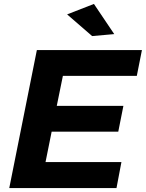

<svg xmlns="http://www.w3.org/2000/svg" viewBox="-20 -954 740 974"><path d="M447.5 -771 320.5 -881 456.5 -934 559.5 -781ZM571 0H27L167 -700H700L674 -569H299L268 -417H606L580 -286H242L211 -132H596Z"/></svg>

Font: Argentum Sans SemiBold
Style: Italic
Weight: 600
Italic angle: -11°
Designer: Julieta Ulanovsky (font), Cristiano Sobral (main changes and remaster)
Foundry: Julieta Ulanovsky (font), Cristiano Sobral (main changes and remaster)
Version: Version 2.007;June 15, 2022;FontCreator 14.0.0.2814 64-bit; 